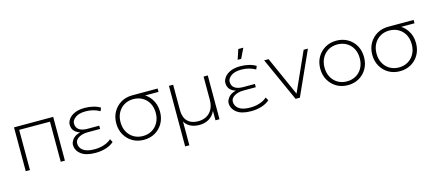

<svg xmlns="http://www.w3.org/2000/svg" viewBox="-61 -1368 5023 2211"><g transform="rotate(-15 2451.0 -262.5)"><path d="M504 0V-478L137 -479V0H87V-522H554V0Z M1140 -66Q1105 -33 1047 -14Q989 5 918 5Q805 5 747.5 -40Q690 -85 690 -152Q690 -180 713.5 -212.5Q737 -245 778 -260Q792 -266 808 -269Q797 -272 788 -277Q752 -292 733 -319Q714 -346 714 -387Q714 -418 738.5 -452Q763 -486 811 -507Q859 -528 930 -528Q982 -528 1031 -516Q1080 -504 1114 -482L1098 -444Q1061 -465 1019.5 -476Q978 -487 932 -487Q848 -487 806.5 -454.5Q765 -422 765 -387Q765 -337 800 -312Q835 -287 899 -287H1040V-248H896Q827 -248 784 -221.5Q741 -195 741 -155Q741 -103 785 -70.5Q829 -38 920 -38Q962 -38 999 -46Q1036 -54 1067 -69Q1098 -84 1119 -104Z M1497 4Q1422 4 1363.5 -30Q1305 -64 1270.5 -124Q1236 -184 1236 -261Q1236 -339 1270.5 -398.5Q1305 -458 1363.5 -492Q1422 -526 1497 -526H1499Q1500 -526 1501 -526H1512Q1513 -526 1513 -526H1521Q1522 -526 1522 -526H1545Q1545 -526 1546 -526H1554Q1554 -526 1555 -526H1561Q1561 -526 1562 -526H1582Q1582 -526 1583 -526H1591Q1592 -526 1593 -526H1599Q1600 -526 1600 -526H1800V-486H1641Q1682 -460 1711 -418Q1758 -352 1758 -261Q1758 -184 1724 -124Q1690 -64 1631 -30Q1572 4 1497 4ZM1497 -41Q1557 -41 1604.5 -68.5Q1652 -96 1679.5 -146Q1707 -196 1707 -261Q1707 -327 1680 -376.5Q1653 -426 1605 -453.5Q1557 -481 1497 -481Q1437 -481 1389.5 -453.5Q1342 -426 1314.5 -376.5Q1287 -327 1287 -261Q1287 -196 1314.5 -146Q1342 -96 1389.5 -68.5Q1437 -41 1497 -41Z M1934 200V-522H1984V-221Q1984 -133 2029 -87Q2074 -41 2156 -41Q2215 -41 2258 -66Q2301 -91 2324 -136.5Q2347 -182 2347 -244V-522H2397V0H2349V-113Q2335 -82 2314 -59Q2284 -27 2244 -11.5Q2204 4 2157 4Q2091 4 2044 -23Q2006 -45 1984 -84V200Z M2776 -607 2815 -725H2875L2818 -607ZM2996 -66Q2961 -33 2903 -14Q2845 5 2774 5Q2661 5 2603.5 -40Q2546 -85 2546 -152Q2546 -180 2569.5 -212.5Q2593 -245 2634 -260Q2648 -266 2664 -269Q2653 -272 2644 -277Q2608 -292 2589 -319Q2570 -346 2570 -387Q2570 -418 2594.5 -452Q2619 -486 2667 -507Q2715 -528 2786 -528Q2838 -528 2887 -516Q2936 -504 2970 -482L2954 -444Q2917 -465 2875.5 -476Q2834 -487 2788 -487Q2704 -487 2662.5 -454.5Q2621 -422 2621 -387Q2621 -337 2656 -312Q2691 -287 2755 -287H2896V-248H2752Q2683 -248 2640 -221.5Q2597 -195 2597 -155Q2597 -103 2641 -70.5Q2685 -38 2776 -38Q2818 -38 2855 -46Q2892 -54 2923 -69Q2954 -84 2975 -104Z M3304 0 3069 -522H3122L3330 -55L3540 -522H3591L3355 0Z M3929 4Q3854 4 3795.5 -30Q3737 -64 3702.5 -124Q3668 -184 3668 -261Q3668 -339 3702.5 -398.5Q3737 -458 3795.5 -492Q3854 -526 3929 -526Q4004 -526 4063 -492Q4122 -458 4156 -398.5Q4190 -339 4190 -261Q4190 -184 4156 -124Q4122 -64 4063 -30Q4004 4 3929 4ZM3929 -41Q3989 -41 4037 -68.5Q4085 -96 4112 -146Q4139 -196 4139 -261Q4139 -327 4112 -376.5Q4085 -426 4037 -453.5Q3989 -481 3929 -481Q3869 -481 3821.5 -453.5Q3774 -426 3746.5 -376.5Q3719 -327 3719 -261Q3719 -196 3746.5 -146Q3774 -96 3821.5 -68.5Q3869 -41 3929 -41Z M4549 4Q4474 4 4415.5 -30Q4357 -64 4322.5 -124Q4288 -184 4288 -261Q4288 -339 4322.5 -398.5Q4357 -458 4415.5 -492Q4474 -526 4549 -526H4551Q4552 -526 4553 -526H4564Q4565 -526 4565 -526H4573Q4574 -526 4574 -526H4597Q4597 -526 4598 -526H4606Q4606 -526 4607 -526H4613Q4613 -526 4614 -526H4634Q4634 -526 4635 -526H4643Q4644 -526 4645 -526H4651Q4652 -526 4652 -526H4852V-486H4693Q4734 -460 4763 -418Q4810 -352 4810 -261Q4810 -184 4776 -124Q4742 -64 4683 -30Q4624 4 4549 4ZM4549 -41Q4609 -41 4656.5 -68.5Q4704 -96 4731.5 -146Q4759 -196 4759 -261Q4759 -327 4732 -376.5Q4705 -426 4657 -453.5Q4609 -481 4549 -481Q4489 -481 4441.5 -453.5Q4394 -426 4366.5 -376.5Q4339 -327 4339 -261Q4339 -196 4366.5 -146Q4394 -96 4441.5 -68.5Q4489 -41 4549 -41Z"/></g></svg>

Font: Montserrat Z Light
Style: Regular
Weight: 300
Designer: Julieta Ulanovsky
Foundry: Julieta Ulanovsky
Version: Version 8.000